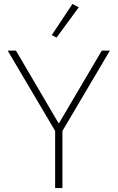

<svg xmlns="http://www.w3.org/2000/svg" viewBox="-20 -955 597 975"><path d="M260 0V-290L19 -698H61L277 -330H280L497 -698H538L297 -290V0ZM267 -764 243 -777 348 -935 380 -918Z"/></svg>

Font: IBM Plex Sans Thai ExtraLight
Style: Regular
Weight: 200
Designer: Mike Abbink, Paul van der Laan, Pieter van Rosmalen, Ben Mitchell, Mark Frömberg
Foundry: Bold Monday
Version: Version 1.1